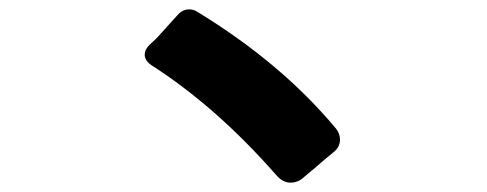

<svg xmlns="http://www.w3.org/2000/svg" viewBox="-20 -578 1040 410"><path d="M706 -280Q706 -263 691 -252Q675 -239 662.5 -228Q650 -217 643 -211.5Q636 -206 627 -198Q616 -188 600 -188Q584 -188 570 -204Q442 -350 303 -439Q289 -449 289 -461Q289 -472 299 -482L315 -497L362 -549Q372 -558 383 -558Q394 -558 401 -553Q580 -444 697 -304Q706 -293 706 -280Z"/></svg>

Font: Tsunagi Gothic Black
Style: Regular
Weight: 900
Designer: Yoshimichi Ohira
Foundry: Positype
Version: Version 1.001